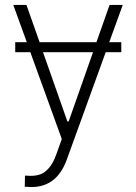

<svg xmlns="http://www.w3.org/2000/svg" viewBox="-20 -550 545 769"><path d="M465.8 -340.8H403.3L248 87.9Q208.5 199.2 105.5 199.2Q93.8 199.2 88.9 198.2H79.1L80.1 153.3L102.5 154.3Q124 154.3 141.1 148.4Q158.2 142.6 175 124Q191.9 105.5 205.1 69.3L227.5 6.8L101.6 -340.8H41V-380.9H87.4L33.2 -530.3H85.9L138.7 -380.9H366.2L418.9 -530.3H471.7L417.5 -380.9H465.8ZM250 -63.5H254.9L352.5 -340.8H152.3Z"/></svg>

Font: Pretendard ExtraLight
Style: Regular
Weight: 200
Designer: Base glyphs from Inter by Rasmus Andersson; Hangeul glyphs from Noto Sans CJK(Source Han Sans) by Jang Soo-young and Kan
Foundry: Kil Hyung-jin
Version: Version 1.309